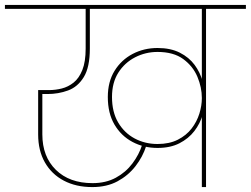

<svg xmlns="http://www.w3.org/2000/svg" viewBox="-55 -760 1019 780"><path d="M782 0H765V-724H-35V-740H944V-724H782ZM320 0Q254 0 204.5 -26Q155 -52 127.5 -100Q100 -148 100 -214V-394Q111 -394 122.5 -394Q134 -394 144 -394Q170 -394 196 -400.5Q222 -407 244 -424.5Q266 -442 279.5 -475.5Q293 -509 293 -563V-730H310V-563Q310 -487 285.5 -447Q261 -407 221.5 -392.5Q182 -378 138 -378Q130 -378 122 -378Q114 -378 106 -379L117 -387V-214Q117 -124 172 -70Q227 -16 321 -16Q375 -16 415.5 -38Q456 -60 483 -96Q510 -132 523 -173L539 -167Q525 -123 495.5 -85Q466 -47 422.5 -23.5Q379 0 320 0ZM585 -159Q529 -159 483 -183.5Q437 -208 410 -254Q383 -300 383 -366Q383 -428 410.5 -472.5Q438 -517 484 -541Q530 -565 585 -565Q638 -565 675.5 -546Q713 -527 735.5 -496.5Q758 -466 768 -430Q778 -394 775 -360L765 -362Q765 -405 747 -448Q729 -491 689.5 -520Q650 -549 585 -549Q536 -549 493.5 -527Q451 -505 425.5 -464.5Q400 -424 400 -366Q400 -305 425 -262.5Q450 -220 492 -197.5Q534 -175 585 -175Q633 -175 667.5 -192.5Q702 -210 723.5 -238Q745 -266 755 -298.5Q765 -331 765 -361L775 -363Q778 -329 768 -293.5Q758 -258 734.5 -227.5Q711 -197 674 -178Q637 -159 585 -159Z"/></svg>

Font: Poppins Devanagari Thin
Style: Regular
Weight: 100
Designer: Ninad Kale (Devanagari), Jonny Pinhorn (Latin)
Foundry: Indian Type Foundry
Version: 4.005